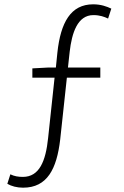

<svg xmlns="http://www.w3.org/2000/svg" viewBox="-20 -762 575 890"><path d="M496 -722C475 -732 448 -742 412 -742C308 -742 261 -658 246 -518L239 -449H204L130 -445V-402H233L203 -122C192 -16 163 58 86 58C65 58 46 55 28 46L14 90C33 101 58 108 87 108C199 108 243 21 259 -115L290 -402H445V-449H295L303 -522C313 -609 339 -692 413 -692C443 -692 464 -684 481 -676Z"/></svg>

Font: Source Han Sans SC Light
Style: Regular
Weight: 300
Designer: Ryoko NISHIZUKA (kana & ideographs); Paul D. Hunt (Latin, Greek & Cyrillic); Wenlong ZHANG (bopomofo); Sandoll Communica
Foundry: Adobe Systems Incorporated
Version: Version 1.004;PS 1.004;hotconv 1.0.82;makeotf.lib2.5.63406